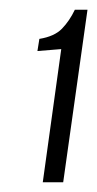

<svg xmlns="http://www.w3.org/2000/svg" viewBox="-20 -611 200 395"><path d="M68 -236 106 -510 57 -506 61 -531Q92 -536 107.5 -552Q123 -568 134 -591H160L110 -236Z"/></svg>

Font: Alumni Sans
Style: Italic
Weight: 400
Italic angle: -8°
Version: Version 1.016